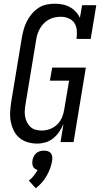

<svg xmlns="http://www.w3.org/2000/svg" viewBox="-20 -763 540 1031"><path d="M179 8Q153 8 128 0.5Q103 -7 84 -23Q65 -39 54 -61.5Q43 -84 38 -109Q33 -134 34.5 -161Q36 -188 40 -214L97 -559Q101 -582 107 -604Q113 -626 123.5 -647Q134 -668 149.5 -687Q165 -706 185 -719.5Q205 -733 228 -738Q251 -743 273 -743Q295 -743 316 -739Q337 -735 355 -725Q373 -715 387 -700Q401 -685 409 -667L421 -735H497L467 -554H391Q394 -576 392.5 -598.5Q391 -621 380 -638.5Q369 -656 348.5 -664.5Q328 -673 306 -673Q290 -673 273.5 -669.5Q257 -666 242.5 -658Q228 -650 215.5 -637.5Q203 -625 194.5 -610Q186 -595 181 -579.5Q176 -564 174 -548L117 -203Q114 -186 113 -169Q112 -152 115 -136Q118 -120 125 -106Q132 -92 143.5 -81.5Q155 -71 171 -66.5Q187 -62 204 -62Q226 -62 248 -70Q270 -78 287 -94.5Q304 -111 313 -132.5Q322 -154 325 -176L351 -330H248L260 -400H441L375 0H305L321 -98Q312 -76 298.5 -56Q285 -36 266 -20.5Q247 -5 224.5 1.5Q202 8 179 8ZM172 248 135 207Q150 195 161.5 180.5Q173 166 182 150Q174 148 167.5 143Q161 138 157.5 131Q154 124 153.5 115.5Q153 107 154 99Q156 88 161 77.5Q166 67 174.5 59.5Q183 52 194 49Q205 46 216 46Q227 46 237 49Q247 52 253 59.5Q259 67 260.5 77.5Q262 88 260 99Q257 120 249.5 140.5Q242 161 231 180.5Q220 200 205 217Q190 234 172 248Z"/></svg>

Font: Iosevka Gothic
Style: Italic
Weight: 400
Italic angle: -9°
Monospace: yes
Designer: Belleve Invis
Foundry: Belleve Invis
Version: Version 15.5.1; ttfautohint (v1.8.4)